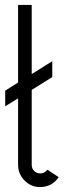

<svg xmlns="http://www.w3.org/2000/svg" viewBox="-20 -746 301 775"><path d="M171 -61 217 -31Q190 9 141 9Q105 9 79 -17.5Q53 -44 53 -81V-349L1 -317V-380L53 -413V-726H108V-447L191 -499V-435L108 -383V-81Q108 -65 118.5 -55.5Q129 -46 143 -46Q160 -46 171 -61Z"/></svg>

Font: Bellota
Style: Regular
Weight: 400
Designer: Kemie Guaida
Foundry: Kemie Guaida
Version: Version 1.000;PS 002.000;hotconv 1.0.70;makeotf.lib2.5.58329